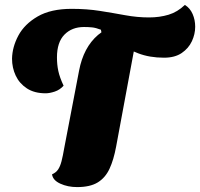

<svg xmlns="http://www.w3.org/2000/svg" viewBox="-20 -740 815 782"><path d="M166 -360Q120 -360 89.5 -380Q59 -400 44 -432Q29 -464 29 -501Q30 -549 55 -595.5Q80 -642 133.5 -673Q187 -704 272 -704Q334 -704 387.5 -695.5Q441 -687 490 -678Q539 -669 587 -669Q630 -669 666.5 -680Q703 -691 733 -720Q754 -707 764.5 -683Q775 -659 775 -631Q775 -601 761.5 -572Q748 -543 720 -524Q692 -505 648 -505Q589 -505 542.5 -523Q496 -541 459 -565Q422 -589 393 -609L391 -619Q370 -627 354.5 -628.5Q339 -630 322 -630Q273 -630 242.5 -599Q212 -568 212 -506Q212 -477 217.5 -451Q223 -425 239 -391Q224 -374 203 -367Q182 -360 166 -360ZM294 22Q256 22 225.5 8Q195 -6 192 -30Q208 -37 216.5 -49.5Q225 -62 230.5 -83Q236 -104 242 -139L302 -452Q320 -547 379 -597.5Q438 -648 549 -660L453 -143Q443 -89 426 -52.5Q409 -16 378 3Q347 22 294 22Z"/></svg>

Font: Sansita Swashed Light ExtraBold
Style: Regular
Weight: 800
Version: Version 1.003